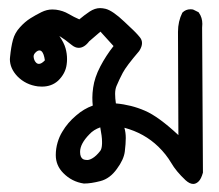

<svg xmlns="http://www.w3.org/2000/svg" viewBox="-20 -269 540 474"><path d="M117.7 113.8Q117.7 98.1 122.1 83Q126.5 67.9 133.8 56.2Q147 33.7 168 16.1Q187 -0.5 209 -8.3Q208 -17.1 208 -28.1Q208 -39.1 210 -52.7Q213.4 -77.6 227.5 -104.7Q241.7 -131.8 260.3 -155.3L228 -190.9L200.2 -167Q188 -150.9 174.3 -150.9Q165.5 -150.9 156.7 -158.2Q140.1 -171.9 126.5 -180.2Q138.2 -163.1 141.8 -149.9Q145.5 -136.7 145.5 -123Q145.5 -116.2 144.5 -109.4Q141.6 -87.4 123.5 -69.8Q107.4 -55.2 83.5 -55.2Q78.6 -55.2 73.7 -55.7Q43.5 -59.6 22.9 -80.6Q4.4 -100.1 4.4 -123Q4.4 -126 4.9 -128.9Q7.3 -153.3 12 -170.7Q16.6 -188 29.3 -201.7Q41.5 -215.3 55.2 -223.9Q68.8 -232.4 82.3 -239Q95.7 -245.6 108.9 -245.6Q113.3 -245.6 118.2 -245.1Q135.7 -242.7 149.4 -234.6Q163.1 -226.6 175.8 -221.2Q188.5 -231.9 201.4 -240.5Q214.4 -249 227.1 -249Q233.4 -249 241.2 -247.1Q258.8 -242.2 287.1 -215.3Q315.4 -189.5 324.7 -177.7Q330.6 -170.9 330.6 -162.6Q330.6 -153.8 323.7 -143.1Q291.5 -105.5 283 -89.1Q274.4 -72.8 267.6 -56.6Q264.2 -48.3 264.2 -37.4Q264.2 -26.4 266.1 -13.7Q304.2 -10.3 337.9 4.4Q371.1 18.6 420.4 64.5L419.4 -190.4Q419.4 -216.3 430.2 -237.8Q438.5 -246.1 450.2 -246.1Q455.6 -246.1 457.5 -245.1L470.2 -238.8L471.2 -237.3Q479.5 -225.6 479.5 -210Q479.5 -205.6 479 -200.7L481 157.2Q476.6 172.9 470.2 179Q463.9 185.1 457 185.1Q448.2 185.1 438 175.8Q414.6 153.8 402.8 133.3Q390.1 111.8 371.1 93.3Q336.4 59.6 287.1 46.4Q290.5 58.1 290.5 71.8Q290.5 85.4 288.1 105.2Q285.6 125 268.6 147.9Q251.5 171.9 228 178Q204.6 184.1 187.5 184.1H187Q157.2 179.7 136.2 158.2Q117.7 139.6 117.7 113.8ZM231.9 85.9Q231.9 85 231.9 80.6Q231.9 68.4 227.5 45.4Q210.9 51.3 200.7 62.5Q177.7 85.9 177.7 106Q177.7 119.6 185.1 124Q189 126 195.3 126Q200.7 126 207.5 122.1Q217.3 116.7 227.5 103.5Q231.4 98.6 231.9 85.9ZM90.8 -120.1Q88.4 -136.7 83 -142.1Q80.6 -144.5 77.6 -144.5Q72.8 -144.5 67.9 -139.6Q63 -134.8 63 -129.9Q63 -128.9 63 -128.4Q64 -119.6 68.8 -114.7Q71.8 -111.3 76.2 -111.3Q82.5 -111.3 90.8 -120.1Z"/></svg>

Font: Bakudai
Style: Medium
Weight: 500
Version: Version 1.48